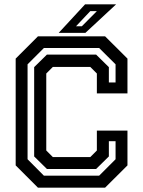

<svg xmlns="http://www.w3.org/2000/svg" viewBox="-20 -868 662 888"><path d="M155.5 0 52.5 -103V-597L155.5 -700H466L569.5 -597V-436H428V-528L397.5 -558.5H224.5L194 -528V-172L224.5 -141.5H397.5L428 -172V-264H569.5V-103L466 0ZM183 -55.5H438.5L514.5 -131.5V-215H483.5V-144.5L424.5 -86.5H197L138 -144.5V-557.5L197 -615.5H424.5L483.5 -557.5V-486.5H514.5V-570.5L438.5 -646H183L107.5 -570.5V-131.5ZM251.5 -716 373.5 -848H517L375 -716ZM331.5 -746.5H358.5L428 -816.5H397.5Z"/></svg>

Font: Tourney Thin SemiBold
Style: Regular
Weight: 600
Version: Version 1.015